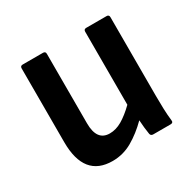

<svg xmlns="http://www.w3.org/2000/svg" viewBox="-118 -616 757 751"><g transform="rotate(-30 260.5 -240.5)"><path d="M188 11Q60 11 60 -148V-481Q60 -492 71 -492H163Q174 -492 174 -481V-167Q174 -88 232 -88Q260 -88 287.5 -104Q315 -120 347 -151V-481Q347 -492 358 -492H450Q461 -492 461 -481V-125Q461 -94 462 -66Q463 -38 466 -12Q468 0 455 0H377Q366 0 364 -10Q359 -40 357 -75Q319 -37 277.5 -13Q236 11 188 11Z"/></g></svg>

Font: Sofia Sans Semi Condensed
Style: Bold
Weight: 700
Designer: Botio Nikoltchev, Ani Petrova
Foundry: lettersoup
Version: Version 4.100; ttfautohint (v1.8.4.7-5d5b)